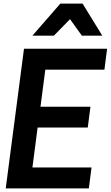

<svg xmlns="http://www.w3.org/2000/svg" viewBox="-20 -1052 618 1072"><path d="M547 -853ZM551 -853H437L371 -945L281 -853H161L317 -1032H441ZM476 0H12L114 -780H578L563 -663H233L206 -456H485L470 -340H190L161 -117H491Z"/></svg>

Font: Tanohe Sans SemiBold
Style: Italic
Weight: 600
Designer: Village Type and Design LLC & Cristiano Sobral
Foundry: Cooper Hewitt Smithsonian Design Museum
Version: Version 1.00;September 29, 2021;FontCreator 13.0.0.2655 64-b